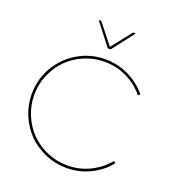

<svg xmlns="http://www.w3.org/2000/svg" viewBox="-157 -1010 1058 1153"><g transform="rotate(20 371.5 -434.0)"><path d="M49.8 -330.1Q49.8 -424.3 96.2 -504.2Q142.6 -584 222.4 -630.4Q302.2 -676.8 396 -676.8Q476.1 -676.8 545.9 -642.8Q615.7 -608.9 664.1 -549.8L651.9 -540Q605 -596.7 538.8 -628.9Q472.7 -661.1 396 -661.1Q328.6 -661.1 267.3 -635Q206.1 -608.9 162.1 -564.7Q118.2 -520.5 92 -459.2Q65.9 -397.9 65.9 -330.1Q65.9 -262.2 92 -200.9Q118.2 -139.6 162.1 -95.5Q206.1 -51.3 267.3 -25.1Q328.6 1 396 1Q472.7 1 538.8 -31.2Q605 -63.5 651.9 -120.1L664.1 -109.9Q616.2 -50.3 546.1 -16.6Q476.1 17.1 396 17.1Q325.2 17.1 261 -10.5Q196.8 -38.1 150.6 -84.5Q104.5 -130.9 77.1 -195.1Q49.8 -259.3 49.8 -330.1ZM275.9 -884.8H292L394 -755.9L496.1 -884.8H513.2L403.8 -743.2H384.8Z"/></g></svg>

Font: Human Sans Thin
Style: Regular
Weight: 100
Designer: Tim Radville
Foundry: Continuum
Version: Version 1.000;FEAKit 1.0